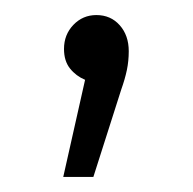

<svg xmlns="http://www.w3.org/2000/svg" viewBox="-20 -101 256 255"><path d="M64 134 93 5Q81 0 73 -10Q65 -20 65 -36Q65 -55 77.5 -68Q90 -81 108 -81Q127 -81 139 -67.5Q151 -54 151 -33Q151 -20 148.5 -8Q146 4 141 18L104 134Z"/></svg>

Font: Radio Canada Condensed Light
Style: Regular
Weight: 300
Width: 3
Designer: Charles Daoud, Etienne Aubert Bonn, Alexandre Saumier Demers, Jacques Le Bailly
Foundry: Radio-Canada
Version: Version 2.104; ttfautohint (v1.8.4.7-5d5b);gftools[0.9.28.de